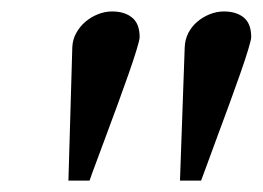

<svg xmlns="http://www.w3.org/2000/svg" viewBox="-20 -734 461 337"><path d="M225.1 -668.9Q225.1 -664.1 219.7 -646.5Q214.4 -628.9 205.8 -604.5Q197.3 -580.1 186.8 -551.5Q176.3 -522.9 166.5 -496.6Q156.7 -470.2 148.7 -448.7Q140.6 -427.2 137.2 -417H100.1L106.9 -650.9Q107.4 -664.6 113.8 -676Q120.1 -687.5 129.9 -695.8Q139.6 -704.1 151.9 -709Q164.1 -713.9 176.8 -713.9Q198.7 -713.9 211.9 -703.1Q225.1 -692.4 225.1 -668.9ZM420.9 -668.9Q420.9 -664.1 415.5 -646.5Q410.2 -628.9 401.6 -604.5Q393.1 -580.1 382.6 -551.5Q372.1 -522.9 362.3 -496.6Q352.5 -470.2 344.7 -448.7Q336.9 -427.2 333 -417H295.9L304.2 -650.9Q304.7 -664.6 310.5 -676Q316.4 -687.5 326.2 -695.8Q335.9 -704.1 348.1 -709Q360.4 -713.9 373 -713.9Q395 -713.9 408 -703.1Q420.9 -692.4 420.9 -668.9Z"/></svg>

Font: Charis SIL Phon
Style: Bold Italic
Weight: 700
Italic angle: -11°
Foundry: SIL International
Version: Version 5.000